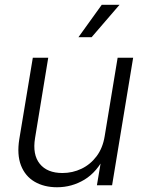

<svg xmlns="http://www.w3.org/2000/svg" viewBox="-20 -769 602 797"><path d="M216.8 8.3Q163.1 8.3 123.8 -14.6Q84.5 -37.6 67.1 -82.3Q49.8 -127 60.1 -191.4L116.2 -529.3H180.2L125.5 -195.8Q114.3 -127.4 145 -89.1Q175.8 -50.8 239.3 -50.8Q281.2 -50.8 318.4 -68.6Q355.5 -86.4 381.1 -120.6Q406.7 -154.8 414.6 -204.1L468.3 -529.3H532.7L445.3 0H382.3L403.3 -124.5H417Q383.3 -55.2 330.8 -23.4Q278.3 8.3 216.8 8.3ZM305.7 -614.7 402.3 -749H476.1L360.4 -614.7Z"/></svg>

Font: Inter 24pt Light
Style: Italic
Weight: 300
Italic angle: -9.3988°
Designer: Rasmus Andersson
Foundry: rsms
Version: Version 4.001;git-66647c0bb